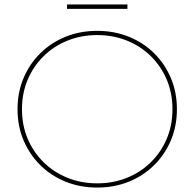

<svg xmlns="http://www.w3.org/2000/svg" viewBox="-20 -842 876 865"><path d="M418 3Q341 3 275.5 -23.5Q210 -50 161.5 -98Q113 -146 86 -210Q59 -274 59 -350Q59 -426 86 -490Q113 -554 161.5 -602Q210 -650 275.5 -676.5Q341 -703 418 -703Q495 -703 560.5 -676.5Q626 -650 674.5 -602Q723 -554 750 -490Q777 -426 777 -350Q777 -274 750 -210Q723 -146 674.5 -98Q626 -50 560.5 -23.5Q495 3 418 3ZM418 -16Q490 -16 552 -41Q614 -66 660 -111.5Q706 -157 731.5 -217.5Q757 -278 757 -350Q757 -422 731.5 -482.5Q706 -543 660 -588.5Q614 -634 552 -659Q490 -684 418 -684Q346 -684 284 -659Q222 -634 176 -588.5Q130 -543 104.5 -482.5Q79 -422 79 -350Q79 -278 104.5 -217.5Q130 -157 176 -111.5Q222 -66 284 -41Q346 -16 418 -16ZM282 -802V-822H554V-802Z"/></svg>

Font: Montserrat Thin Thin
Style: Regular
Weight: 250
Version: Version 9.000